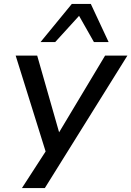

<svg xmlns="http://www.w3.org/2000/svg" viewBox="-20 -781 671 981"><path d="M92 180 224 -24 225 31 60 -497H170L282 -105L517 -497H631L209 180ZM187 -566 347 -761H444L535 -566H460L384 -700L262 -566Z"/></svg>

Font: Nunito Sans 7pt SemiExpanded Medium
Style: Italic
Weight: 500
Width: 6
Italic angle: -9°
Designer: Vernon Adams
Foundry: Vernon Adams
Version: Version 3.101;gftools[0.9.27]